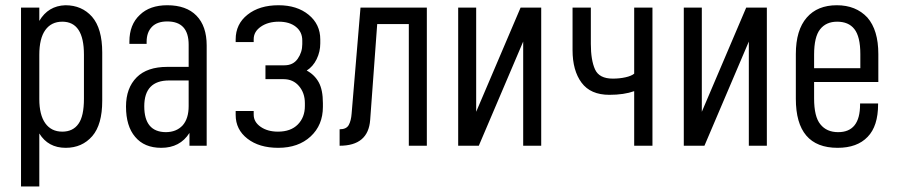

<svg xmlns="http://www.w3.org/2000/svg" viewBox="-20 -545 3353 718"><path d="M58.6 -516.6H127V-466.8Q160.2 -523.4 224.6 -525.4Q286.1 -525.4 324.2 -482.4Q362.3 -438.5 362.3 -348.6V-168Q362.3 -79.1 325.2 -36.1Q287.1 7.8 225.6 7.8Q160.2 7.8 127 -45.9V152.3H58.6ZM293.9 -175.8V-340.8Q293.9 -463.9 212.9 -463.9Q171.9 -463.9 149.4 -432.6Q127 -401.4 127 -339.8V-174.8Q127 -115.2 149.4 -84Q171.9 -52.7 212.9 -52.7Q252.9 -52.7 273.4 -82Q293.9 -110.4 293.9 -175.8Z M752.9 -375V0H688.5V-47.9Q653.3 7.8 583 7.8Q519.5 7.8 485.4 -33.2Q451.2 -73.2 451.2 -146.5Q451.2 -215.8 491.2 -255.9Q530.3 -294.9 605.5 -294.9H685.5V-377.9Q685.5 -464.8 605.5 -464.8Q568.4 -464.8 548.8 -445.3Q528.3 -424.8 528.3 -388.7V-380.9H463.9V-389.6Q463.9 -453.1 502.9 -489.3Q540 -525.4 605.5 -525.4Q676.8 -525.4 714.8 -486.3Q752.9 -447.3 752.9 -375ZM685.5 -148.4V-244.1H612.3Q519.5 -244.1 519.5 -147.5Q519.5 -51.8 599.6 -50.8Q639.6 -50.8 663.1 -76.2Q685.5 -101.6 685.5 -148.4Z M972.7 -300.8H1043.9Q1076.2 -300.8 1093.3 -325.2Q1110.4 -349.6 1110.4 -379.9V-393.6Q1110.4 -425.8 1086.4 -444.8Q1062.5 -463.9 1022.5 -463.9Q982.4 -463.9 955.6 -445.3Q928.7 -426.8 928.7 -398.4V-387.7H861.3V-397.5Q861.3 -455.1 905.8 -490.2Q950.2 -525.4 1021.5 -525.4Q1090.8 -525.4 1134.3 -489.7Q1177.7 -454.1 1177.7 -397.5V-382.8Q1177.7 -351.6 1164.1 -323.7Q1150.4 -295.9 1127 -281.2Q1156.2 -265.6 1171.9 -237.3Q1187.5 -209 1187.5 -159.2V-145.5Q1187.5 -77.1 1141.6 -34.7Q1095.7 7.8 1020.5 7.8Q949.2 7.8 905.3 -26.4Q861.3 -60.5 861.3 -115.2V-129.9H928.7V-116.2Q928.7 -88.9 954.6 -70.8Q980.5 -52.7 1019.5 -52.7Q1067.4 -52.7 1093.8 -79.6Q1120.1 -106.4 1120.1 -148.4V-159.2Q1120.1 -197.3 1098.1 -223.1Q1076.2 -249 1040 -249H972.7Z M1328.1 -516.6H1576.2V0H1508.8V-455.1H1390.6L1364.3 -96.7Q1357.4 0 1250 0V-61.5Q1275.4 -61.5 1284.2 -77.6Q1293 -93.8 1294.9 -120.1Z M1693.4 -516.6H1760.7V-127L1926.8 -516.6H2003.9V0H1936.5V-389.6L1770.5 0H1693.4Z M2121.1 -516.6H2189.5V-380.9Q2189.5 -320.3 2205.1 -285.6Q2220.7 -251 2271.5 -251Q2296.9 -251 2318.8 -255.9Q2340.8 -260.7 2351.6 -269.5V-516.6H2419.9V0H2351.6V-204.1Q2313.5 -190.4 2258.8 -190.4Q2188.5 -190.4 2154.8 -235.8Q2121.1 -281.2 2121.1 -357.4Z M2537.1 -516.6H2604.5V-127L2770.5 -516.6H2847.7V0H2780.3V-389.6L2614.3 0H2537.1Z M3024.4 -238.3V-176.8Q3024.4 -108.4 3047.9 -80.1Q3071.3 -50.8 3114.3 -50.8Q3196.3 -50.8 3196.3 -154.3V-158.2H3263.7V-155.3Q3263.7 -73.2 3224.6 -33.2Q3185.5 7.8 3112.3 7.8Q2956.1 7.8 2956.1 -175.8V-342.8Q2956.1 -432.6 2997.1 -479.5Q3037.1 -525.4 3109.4 -525.4Q3180.7 -525.4 3223.6 -479.5Q3264.6 -432.6 3264.6 -342.8V-238.3ZM3024.4 -340.8V-290H3197.3V-342.8Q3197.3 -408.2 3174.8 -436.5Q3153.3 -463.9 3110.4 -463.9Q3069.3 -463.9 3046.9 -435.5Q3024.4 -407.2 3024.4 -340.8Z"/></svg>

Font: Dinish Condensed
Style: Regular
Weight: 400
Width: 3
Designer: Bert Driehuis
Foundry: Playbeing
Version: Version 3.006; git-39231f3c-release